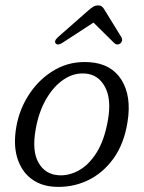

<svg xmlns="http://www.w3.org/2000/svg" viewBox="-20 -698 545 727"><path d="M319 -462.5Q401.5 -457 440 -395.5Q478.5 -334 463 -237Q450 -153 408.8 -96.5Q367.5 -40 308.5 -13.2Q249.5 13.5 183.5 9Q132 5.5 96 -23Q60 -51.5 45 -101.5Q30 -151.5 42 -219Q54 -287 92.5 -344.2Q131 -401.5 189.2 -434.5Q247.5 -467.5 319 -462.5ZM201 -34.5Q239 -31.5 277.2 -52Q315.5 -72.5 345.5 -119.8Q375.5 -167 389 -245Q402.5 -324 377 -370Q351.5 -416 303 -419.5Q260 -423 221.5 -397.2Q183 -371.5 154.8 -322.8Q126.5 -274 115 -208Q100.5 -126 125.8 -82Q151 -38 201 -34.5ZM216.5 -536Q199.5 -525 191.5 -533Q183 -541.5 198.5 -556.5L314 -658Q324.5 -667.5 333 -672.5Q341.5 -677.5 351.5 -677.5Q361 -677.5 366.8 -672.5Q372.5 -667.5 377.5 -658L440 -556.5Q443.5 -549 441.8 -542.8Q440 -536.5 435 -533Q422.5 -525 411.5 -536L334 -612.5Z"/></svg>

Font: Fraunces 9pt S100 Light
Style: Italic
Weight: 300
Italic angle: -16°
Version: Version 1.000; ttfautohint (v1.8.3)